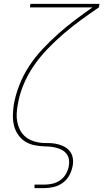

<svg xmlns="http://www.w3.org/2000/svg" viewBox="-20 -755 540 990"><path d="M158 215V197H208Q229 197 251 192Q273 187 291.5 173.5Q310 160 321 140Q332 120 335 99Q338 83 335.5 67.5Q333 52 324.5 40Q316 28 303.5 20.5Q291 13 276 8.5Q261 4 245.5 2Q230 0 214 0H213Q185 -1 159 -6Q133 -11 111 -24.5Q89 -38 74 -59.5Q59 -81 52.5 -106.5Q46 -132 46.5 -159.5Q47 -187 51 -214V-215Q60 -266 80 -317Q100 -368 130.5 -414.5Q161 -461 199.5 -502Q238 -543 280 -580.5Q322 -618 366.5 -651.5Q411 -685 457 -717H134L137 -735H493L490 -717Q443 -685 397 -651.5Q351 -618 308 -581Q265 -544 225 -502.5Q185 -461 153 -414Q121 -367 100 -315.5Q79 -264 71 -212Q67 -190 66 -168.5Q65 -147 69 -126.5Q73 -106 82 -87.5Q91 -69 105.5 -55Q120 -41 139 -32.5Q158 -24 178.5 -20.5Q199 -17 221 -17.5Q243 -18 264 -14.5Q285 -11 304 -2.5Q323 6 336.5 20.5Q350 35 354.5 56Q359 77 355 98Q351 123 338.5 147Q326 171 304.5 187Q283 203 257.5 209Q232 215 208 215Z"/></svg>

Font: Iosevka Thin Oblique
Style: Regular
Weight: 100
Italic angle: -9°
Monospace: yes
Designer: Belleve Invis
Foundry: Belleve Invis
Version: Version 32.5.0; ttfautohint (v1.8.4)